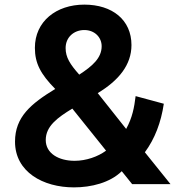

<svg xmlns="http://www.w3.org/2000/svg" viewBox="-20 -797 787 831"><path d="M300 14C375 14 456 -6 507 -56L552 0H718L607 -138C650 -196 677 -267 689 -348L567 -381C561 -332 553 -288 526 -239L403 -394C494 -449 549 -516 549 -602C549 -711 466 -777 345 -777C223 -777 131 -704 131 -590C131 -523 156 -476 219 -412C114 -348 45 -291 45 -184C45 -53 166 14 300 14ZM178 -191C178 -251 229 -288 293 -327L439 -145C404 -119 353 -101 303 -101C234 -101 178 -133 178 -191ZM264 -589C264 -636 300 -667 345 -667C390 -667 420 -635 420 -597C420 -546 380 -511 323 -474C283 -519 264 -549 264 -589Z"/></svg>

Font: Swile Sans
Style: Bold
Weight: 700
Designer: Lord
Foundry: Lord
Version: Version 1.477;FEAKit 1.0